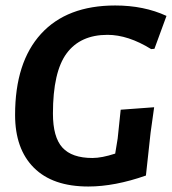

<svg xmlns="http://www.w3.org/2000/svg" viewBox="-20 -671 627 700"><path d="M400 -651Q505 -651 587 -613L543 -493L531 -492Q447 -544 372 -544Q273 -544 223 -476.5Q173 -409 173 -257Q173 -171 207.5 -133Q242 -95 317 -95Q351 -95 400 -111L409 -166L420 -271L542 -280L529 -187L512 -31Q398 9 302 9Q172 9 103.5 -59.5Q35 -128 35 -252Q35 -444 129.5 -547.5Q224 -651 400 -651Z"/></svg>

Font: Alegreya Sans SC
Style: Bold Italic
Weight: 700
Italic angle: -7°
Designer: Juan Pablo del Peral
Foundry: Huerta Tipografica
Version: Version 2.007